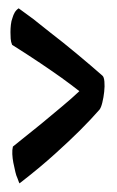

<svg xmlns="http://www.w3.org/2000/svg" viewBox="-20 -510 279 457"><path d="M71.3 -455.1Q85 -444.3 99.6 -432.6Q128.9 -410.2 163.6 -381.3Q198.2 -352.5 223.6 -330.1Q227.5 -327.1 228.5 -315.9Q229.5 -304.7 228 -291.5Q226.6 -278.3 223.6 -266.1Q220.7 -253.9 216.8 -249Q197.3 -226.6 169.9 -199.2Q146.5 -175.8 110.8 -143.6Q75.2 -111.3 27.3 -74.2Q26.4 -72.3 24.9 -76.7Q23.4 -81.1 21.5 -85.9Q18.6 -91.8 16.6 -100.6Q13.7 -112.3 11.7 -123Q9.8 -132.8 9.3 -143.1Q8.8 -153.3 10.7 -161.1Q48.8 -191.4 78.1 -215.3Q107.4 -239.3 127.9 -256.8Q151.4 -276.4 168.9 -293Q150.4 -307.6 126 -325.2Q105.5 -339.8 75.7 -359.9Q45.9 -379.9 8.8 -403.3Q5.9 -410.2 5.4 -418Q4.9 -425.8 4.9 -433.6Q4.9 -442.4 5.9 -451.2Q6.8 -460 9.8 -467.8Q11.7 -474.6 15.1 -480.5Q18.6 -486.3 24.4 -490.2Q33.2 -483.4 46.4 -474.1Q59.6 -464.8 71.3 -455.1Z"/></svg>

Font: BKP Parklife Display
Style: Regular
Weight: 400
Designer: Font Diner, Inc.; LA MECHKY PLUS GmbH
Foundry: Font Diner, Inc.; LA MECHKY PLUS GmbH
Version: Version 1.007